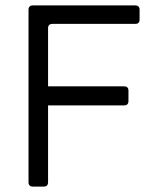

<svg xmlns="http://www.w3.org/2000/svg" viewBox="-20 -687 579 707"><path d="M101 0Q85 0 85 -16V-651Q85 -667 101 -667H478Q494 -667 494 -651V-615Q494 -599 478 -599H173Q157 -599 157 -583V-369H437Q453 -369 453 -353V-315Q453 -299 437 -299H157V-16Q157 0 141 0Z"/></svg>

Font: Pitagon Sans
Style: Regular
Weight: 400
Designer: Travis Tran
Foundry: Pitagon
Version: Version 1.001; ttfautohint (v1.8.4.7-5d5b);gftools[0.9.26]